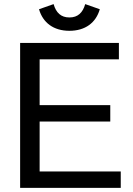

<svg xmlns="http://www.w3.org/2000/svg" viewBox="-20 -915 646 935"><path d="M318 -765C395 -765 447 -804 466 -870L395 -895C383 -853 359 -830 318 -830C277 -830 253 -853 241 -895L170 -870C189 -804 241 -765 318 -765ZM517 -323V-403H173V-626H559V-706H78V0H568V-80H173V-323Z"/></svg>

Font: Alpha Lyrae Medium
Style: Regular
Weight: 500
Designer: Nikolay Petroussenko, Plamen Motev
Foundry: Fontfabric LLC
Version: Version 1.000;hotconv 1.0.109;makeotfexe 2.5.65596